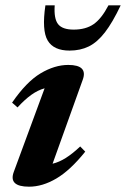

<svg xmlns="http://www.w3.org/2000/svg" viewBox="-20 -690 474 723"><path d="M32 -43 148 -357.5Q122.5 -350.5 97.8 -332.8Q73 -315 46 -285.5L25.5 -303.5Q79.5 -382 132.8 -413.8Q186 -445.5 237 -445.5Q312 -445.5 291.5 -389.5L178 -73.5Q203 -79.5 228.2 -95.5Q253.5 -111.5 282 -138.5L301 -119Q244.5 -48.5 192.2 -17.8Q140 13 89.5 13Q11 13 32 -43ZM257.5 -578.5Q303 -578.5 332.8 -599.2Q362.5 -620 388.5 -670H434.5Q404 -605.5 375.2 -568.2Q346.5 -531 314.5 -515.2Q282.5 -499.5 242 -499.5Q182 -499.5 159.5 -537.5Q137 -575.5 151 -670H186Q182.5 -619.5 198.8 -599Q215 -578.5 257.5 -578.5Z"/></svg>

Font: Newsreader 16pt
Style: Bold Italic
Weight: 700
Italic angle: -17°
Designer: Hugues Gentile
Foundry: Production Type
Version: Version 1.003; ttfautohint (v1.8.3)